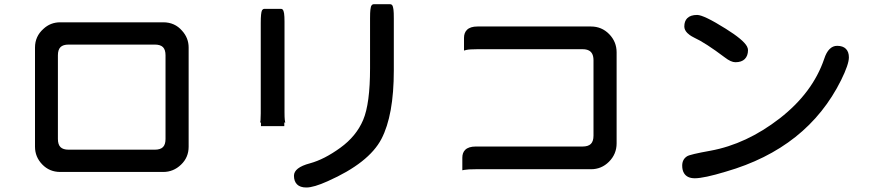

<svg xmlns="http://www.w3.org/2000/svg" viewBox="-20 -794 4040 892"><path d="M749 -537.1Q749 -563 737.1 -575Q725.1 -586.9 699.2 -586.9H298.8Q272.9 -586.9 261 -575Q249 -563 249 -537.1V-148.4Q249 -122.6 261 -110.6Q272.9 -98.6 298.8 -98.6H699.2Q725.1 -98.6 737.1 -110.6Q749 -122.6 749 -148.4ZM856.4 -112.3Q856.4 -62.5 820.8 -28.8Q785.6 4.9 738.3 4.9H259.8Q210 4.9 176.3 -30Q142.6 -64.9 142.6 -112.3V-573.2Q142.6 -625 181.6 -659.7Q214.4 -690.4 259.8 -690.4H738.3Q792 -690.4 825.7 -651.4Q856.4 -617.7 856.4 -573.2Z M1301.8 -272.5Q1301.8 -249 1303 -238Q1304.2 -227.1 1305.2 -223.6L1300.8 -225.6V-208H1192.4V-225.6L1188 -224.1Q1189.5 -226.6 1190.4 -236.3Q1191.4 -246.1 1191.4 -266.6V-687.5Q1191.4 -734.4 1197.3 -746.1Q1198.2 -748 1200.2 -749.5Q1203.6 -752.9 1208 -752.9H1285.2Q1290 -752.9 1293 -750Q1297.9 -744.6 1299.8 -731.9Q1301.8 -718.3 1301.8 -693.4ZM1699.2 -709Q1699.2 -737.3 1700.7 -748.3Q1702.1 -759.3 1703.1 -762Q1704.1 -764.6 1704.3 -765.4Q1704.6 -766.1 1705.1 -767.1Q1706.1 -769 1708 -771Q1711.4 -774.4 1715.8 -774.4H1793Q1797.4 -774.4 1800.5 -771.5Q1803.7 -768.6 1804.7 -764.6Q1806.6 -759.3 1808.1 -748.3Q1809.6 -737.3 1809.6 -709V-466.8Q1809.6 -258.8 1752 -148.4Q1693.8 -37.1 1502.4 47.9Q1437.5 77.1 1403.3 77.1Q1374.5 77.1 1360.1 62.7Q1345.7 48.3 1345.7 22.5Q1345.7 -15.6 1419.9 -35.2Q1486.3 -53.2 1561 -107.4Q1635.3 -161.1 1667.2 -236.8Q1699.2 -312.5 1699.2 -476.6Z M2737.3 -513.7Q2737.3 -548.8 2715.3 -559.6Q2704.1 -565.4 2686.5 -565.4H2198.2Q2161.1 -565.4 2146.5 -562L2135.7 -559.1V-618.2Q2135.7 -641.6 2149.4 -655.3Q2165 -670.9 2198.2 -670.9H2725.6Q2775.4 -670.9 2810.1 -635.5Q2844.7 -600.1 2844.7 -550.8V-127.9Q2844.7 -78.1 2809.1 -42.5Q2774.4 -7.8 2725.6 -7.8H2190.4Q2153.3 -7.8 2138.2 -4.9L2127.9 -2.9V-61.5Q2127.9 -84.5 2141.1 -97.7Q2156.7 -113.3 2190.4 -113.3H2686.5Q2712.9 -113.3 2725.1 -125.5Q2737.3 -137.7 2737.3 -164.1Z M3869.1 -581.1Q3896 -581.1 3909.9 -567.1Q3923.8 -553.2 3923.8 -527.3Q3923.8 -495.1 3887.7 -421.9Q3731 -106 3352.1 3.4Q3250.5 34.2 3208 34.2Q3171.9 34.2 3157.7 10.3Q3149.4 -3.4 3149.4 -24.4Q3149.4 -53.7 3171.9 -67.9Q3185.1 -76.7 3280.8 -93.8Q3448.2 -124.5 3602.1 -243.7Q3755.4 -362.8 3809.1 -520.5Q3818.8 -550.8 3834 -565.9Q3849.1 -581.1 3869.1 -581.1ZM3351.6 -660.6Q3433.6 -609.4 3450.2 -578.6Q3455.1 -569.3 3455.1 -561.5Q3455.1 -534.7 3440.2 -519.8Q3425.3 -504.9 3396.5 -504.9Q3376 -504.9 3347.2 -527.3Q3256.3 -595.7 3205.1 -619.1Q3191.4 -626 3184.3 -631.3Q3177.2 -636.7 3173.3 -640.6Q3159.2 -654.8 3159.2 -670.9Q3159.2 -695.8 3172.9 -709.5Q3188 -724.6 3218.8 -724.6Q3249.5 -724.6 3351.6 -660.6Z"/></svg>

Font: YuPearl-SemiBold
Style: SemiBold
Weight: 600
Designer: Max Yao
Foundry: Max-Everyday
Version: Version 1.011; ttfautohint (v1.8.3)